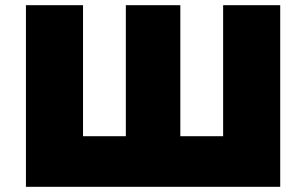

<svg xmlns="http://www.w3.org/2000/svg" viewBox="-20 -720 1180 740"><path d="M840 -195H675V-700H465V-195H300V-700H80V0H1060V-700H840Z"/></svg>

Font: Jost Black
Style: Regular
Weight: 900
Version: Version 3.710